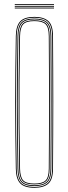

<svg xmlns="http://www.w3.org/2000/svg" viewBox="-20 -885 324 910"><path d="M143 5Q95.8 5 75.8 -16Q55.8 -37 55 -85Q53.5 -169.5 52.8 -246.9Q52 -324.2 52 -399.5Q52 -474.8 52.8 -552.2Q53.5 -629.8 55 -714Q55.8 -762.8 75.8 -783.9Q95.8 -805 143 -805Q187 -805 209 -785.5Q231 -766 231.2 -714Q231.8 -634.2 232.1 -557.4Q232.5 -480.5 232.5 -403.6Q232.5 -326.8 232.1 -247.8Q231.8 -168.8 231.2 -85Q231 -33.8 209 -14.4Q187 5 143 5ZM143 1Q186.2 1 206.6 -17.8Q227 -36.5 227.2 -85Q227.8 -163.8 228.1 -240.4Q228.5 -317 228.5 -394.1Q228.5 -471.2 228.1 -550.6Q227.8 -630 227.2 -714Q227 -763.2 206.6 -782.1Q186.2 -801 143 -801Q98 -801 78.9 -781.2Q59.8 -761.5 59 -714Q57.5 -626.2 56.8 -548.4Q56 -470.5 56 -396.2Q56 -322 56.8 -245.8Q57.5 -169.5 59 -85Q59.8 -38.2 79 -18.6Q98.2 1 143 1ZM143 -3Q99.2 -3 81.5 -21.6Q63.8 -40.2 63 -85Q61.5 -172.2 60.8 -250Q60 -327.8 60 -402.2Q60 -476.8 60.8 -553.2Q61.5 -629.8 63 -714Q63.8 -760 81.5 -778.5Q99.2 -797 143 -797Q184.2 -797 203.6 -779.4Q223 -761.8 223.2 -714Q223.8 -636 224.1 -559.1Q224.5 -482.2 224.5 -404.9Q224.5 -327.5 224.1 -248Q223.8 -168.5 223.2 -85Q223 -38 203.5 -20.5Q184 -3 143 -3ZM143 -7Q183 -7 201 -23.4Q219 -39.8 219.2 -85Q219.8 -162 220.1 -238.6Q220.5 -315.2 220.5 -392.9Q220.5 -470.5 220.1 -550.5Q219.8 -630.5 219.2 -714Q219 -760 201 -776.5Q183 -793 143 -793Q101.2 -793 84.5 -775.6Q67.8 -758.2 67 -713.8Q65.5 -626 64.8 -548.1Q64 -470.2 64 -396.1Q64 -322 64.8 -245.8Q65.5 -169.5 67 -85.2Q67.8 -41.5 84.5 -24.2Q101.2 -7 143 -7ZM143 -11Q102.2 -11 87 -27.5Q71.8 -44 71 -85.2Q69 -201.5 68.4 -302.1Q67.8 -402.8 68.4 -502Q69 -601.2 71 -713.8Q71.8 -755.8 87 -772.4Q102.2 -789 143 -789Q181.8 -789 198.4 -773.5Q215 -758 215.2 -714Q215.8 -637.5 216.1 -560.8Q216.5 -484 216.5 -406Q216.5 -328 216.1 -248Q215.8 -168 215.2 -85Q215 -42 198.4 -26.5Q181.8 -11 143 -11ZM143 -15Q179.8 -15 195.4 -29.2Q211 -43.5 211.2 -85Q211.8 -160 212.1 -237Q212.5 -314 212.5 -392.6Q212.5 -471.2 212.1 -551.6Q211.8 -632 211.2 -714Q211 -756 195.5 -770.5Q180 -785 143 -785Q103.8 -785 89.8 -769.4Q75.8 -753.8 75 -713.8Q73 -597.2 72.4 -496.6Q71.8 -396 72.4 -296.9Q73 -197.8 75 -85.2Q75.8 -46 89.8 -30.5Q103.8 -15 143 -15ZM50 -861V-865H236V-861ZM50 -845V-849H236V-845ZM50 -853V-857H236V-853Z"/></svg>

Font: Big Shoulders Inline Thin
Style: Regular
Weight: 100
Designer: Patric King
Foundry: XO Type Co
Version: Version 2.002